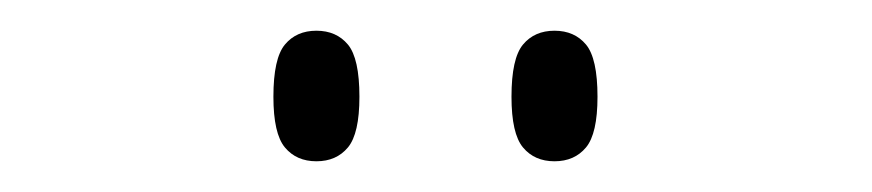

<svg xmlns="http://www.w3.org/2000/svg" viewBox="-20 -759 568 125"><path d="M341 -654Q328 -654 320.5 -663Q313 -672 313 -696Q313 -721 320.5 -730Q328 -739 341 -739Q354 -739 361.5 -730Q369 -721 369 -696Q369 -672 361.5 -663Q354 -654 341 -654ZM186 -654Q173 -654 165.5 -663Q158 -672 158 -696Q158 -721 165.5 -730Q173 -739 186 -739Q199 -739 206.5 -730Q214 -721 214 -696Q214 -672 206.5 -663Q199 -654 186 -654Z"/></svg>

Font: Noto Serif Lao SemiCondensed ExtraLight
Style: Regular
Weight: 200
Width: 4
Designer: Monotype Design Team
Foundry: Monotype Imaging Inc.
Version: Version 2.003; ttfautohint (v1.8.4.7-5d5b)